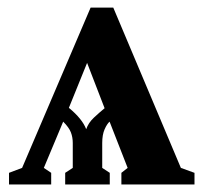

<svg xmlns="http://www.w3.org/2000/svg" viewBox="-20 -489 540 509"><path d="M495.6 0H301.8V-30.8L318.4 -43.9L270.5 -166.5Q263.7 -160.6 257.3 -146.2Q251 -131.8 251 -109.9V-43.9L271 -30.8V0H152.8V-30.8L172.9 -43.9V-109.9Q172.9 -125 168 -137.9Q163.1 -150.9 147.5 -166.5L96.2 -43.9L115.7 -30.8V0H3.9V-30.8L38.6 -43.9L220.2 -468.8H280.3L459.5 -43.9L495.6 -30.8ZM162.6 -203.1Q198.2 -173.8 208.5 -146.5Q214.4 -163.6 229 -177.2Q243.7 -190.9 257.3 -202.1L210.9 -322.3Z"/></svg>

Font: Liberation Serif
Style: Bold
Weight: 700
Designer: Steve Matteson
Foundry: Ascender Corporation
Version: Version 2.1.5